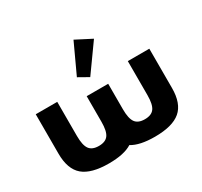

<svg xmlns="http://www.w3.org/2000/svg" viewBox="-177 -1115 1440 1369"><g transform="rotate(-30 542.5 -430.5)"><path d="M461 -632 574 -876 704 -809 544 -585ZM252 -550V-269Q252 -193 275 -161Q298 -129 353 -129Q408 -129 431 -161Q454 -193 454 -269V-480H631V-270Q631 -194 654 -162Q677 -130 732 -130Q787 -130 810 -162Q833 -194 833 -270V-550H1010V-227Q1010 -99 943.5 -42.5Q877 14 732 14Q608 14 543 -26Q478 15 353 15Q208 15 141.5 -41.5Q75 -98 75 -226V-550Z"/></g></svg>

Font: Hussar
Style: BoldWeb
Weight: 700
Foundry: Cannot Into Space Fonts
Version: Version 2.00